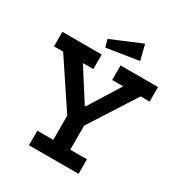

<svg xmlns="http://www.w3.org/2000/svg" viewBox="-191 -956 1016 1086"><g transform="rotate(30 316.5 -413.0)"><path d="M567 -555 373 -252V-95H482V0H158V-95H262V-253L61 -555H1V-650H258V-555H190L320 -351H326L453 -555H381V-650H626V-555ZM256 -694 242 -743 440 -826 465 -727Z"/></g></svg>

Font: Zilla Slab SemiBold
Style: Regular
Weight: 600
Designer: Typotheque.com
Foundry: Typotheque type foundry
Version: Version 1.1; 2017